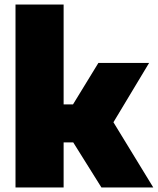

<svg xmlns="http://www.w3.org/2000/svg" viewBox="-20 -828 697 848"><path d="M48.5 0V-808H261V-367H302.5L414.5 -550H638.5L481 -288L657 0H428L303.5 -199H261V0Z"/></svg>

Font: Encode Sans Black
Style: Regular
Weight: 900
Designer: Multiple Designers
Foundry: Impallari Type
Version: Version 3.002; ttfautohint (v1.8.3) -l 8 -r 50 -G 200 -x 14 